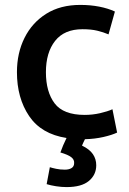

<svg xmlns="http://www.w3.org/2000/svg" viewBox="-20 -555 524 782"><path d="M251 207Q230 207 208 203.5Q186 200 170 195L183 126Q192 129 208.5 132.5Q225 136 244 136Q261 136 271.5 129.5Q282 123 282 109Q283 95 270 85Q257 75 226 66Q230 54 237 37.5Q244 21 251 7Q148 -9 98.5 -82.5Q49 -156 49 -261Q49 -339 80 -401Q111 -463 168.5 -499Q226 -535 307 -535Q348 -535 384 -528Q420 -521 448 -508L422 -415Q401 -424 376 -430Q351 -436 316 -436Q242 -436 204.5 -388.5Q167 -341 167 -261Q167 -181 202.5 -134Q238 -87 325 -87Q357 -87 387.5 -94Q418 -101 438 -110L457 -15Q436 -5 401 3Q366 11 326 12Q323 19 319.5 25.5Q316 32 314 38Q345 53 358.5 73Q372 93 372 118Q372 157 342 182Q312 207 251 207Z"/></svg>

Font: Ubuntu Sans SemiBold
Style: Regular
Weight: 600
Designer: Dalton Maag Ltd
Foundry: Dalton Maag Ltd
Version: Version 1.006; ttfautohint (v1.8.4.7-5d5b)